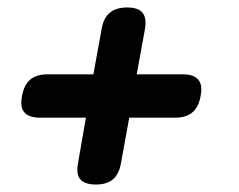

<svg xmlns="http://www.w3.org/2000/svg" viewBox="-20 -587 640 514"><path d="M237 -93Q207 -93 195 -107Q183 -121 189 -151L210 -272H86Q57 -272 45 -286.5Q33 -301 39 -330Q44 -359 60.5 -373.5Q77 -388 107 -388H230L252 -509Q257 -539 274 -553Q291 -567 320 -567Q350 -567 361.5 -553Q373 -539 368 -509L346 -388H470Q499 -388 511 -373.5Q523 -359 517 -330Q512 -301 495.5 -286.5Q479 -272 449 -272H326L304 -151Q299 -121 282.5 -107Q266 -93 237 -93Z"/></svg>

Font: Maple Mono NL SemiBold
Style: Italic
Weight: 600
Italic angle: -10°
Monospace: yes
Designer: subframe7536
Version: Version 7.000